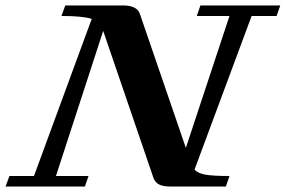

<svg xmlns="http://www.w3.org/2000/svg" viewBox="-57 -683 1046 703"><path d="M-36.6 0 -22.5 -38.6H67.4L278.8 -613.8Q246.6 -624.5 168 -624.5L182.1 -663.1H392.6Q444.8 -663.1 455.1 -632.3L623.5 -141.6L783.2 -624.5H663.6L676.8 -663.1H969.2L955.6 -624.5H864.3L655.3 -62Q666.5 -48.8 693.8 -43.7Q721.2 -38.6 783.2 -38.6L770 0H568.4Q540.5 0 525.9 -7.3Q511.2 -14.6 504.9 -31.7L320.8 -569.8L147.9 -38.6H267.1L253.9 0Z"/></svg>

Font: Elstob 8pt
Style: Bold Italic
Weight: 700
Italic angle: -20°
Designer: Peter S. Baker
Version: Version 1.015